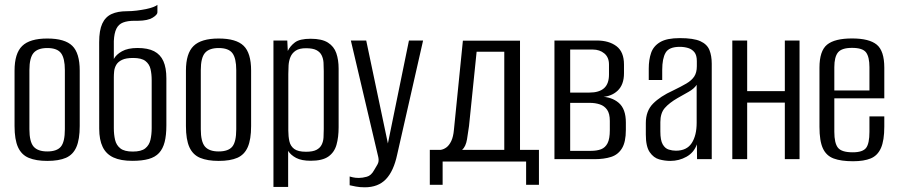

<svg xmlns="http://www.w3.org/2000/svg" viewBox="-20 -664 3745 801"><path d="M177.3 7.3Q130.7 7.3 100.3 -5.3Q69.8 -17.8 55.2 -49.8Q40.7 -81.7 40.7 -138V-369.4Q40.7 -441.2 72.5 -472.2Q104.3 -503.3 177.3 -503.3Q250.4 -503.3 281.5 -472.9Q312.6 -442.6 312.6 -369.4V-138.2Q312.6 -82.5 298.7 -50.5Q284.8 -18.6 255.1 -5.6Q225.3 7.3 177.3 7.3ZM177.3 -32.2Q217.4 -32.2 234 -52.2Q250.6 -72.2 250.6 -124.8V-371.6Q250.6 -420.7 234.7 -442.1Q218.8 -463.6 177.3 -463.6Q137.6 -463.6 120.1 -443.2Q102.7 -422.8 102.7 -371.6V-124.8Q102.7 -72.9 120.1 -52.5Q137.6 -32.2 177.3 -32.2Z M531.9 7Q483.6 7 453.2 -7.1Q422.8 -21.1 408.4 -50.9Q393.9 -80.7 393.9 -127.4L393.7 -487.9Q393.7 -537.5 406.6 -565.4Q419.5 -593.4 445.2 -605.3Q470.9 -617.2 509.3 -617.2Q529.3 -617.2 550.2 -619.8Q571.1 -622.5 589.1 -626.1Q607.1 -629.8 619.8 -634.8Q632.5 -639.8 636.7 -643.8V-612.4Q636.7 -602.5 616.8 -590.2Q596.8 -577.9 556.2 -577.3H540.5Q512.3 -577.3 493.5 -570.1Q474.8 -562.9 465.6 -544.3Q456.4 -525.8 454.9 -492.8V-418Q464.4 -436.3 488.8 -450Q513.3 -463.8 553.9 -463.8Q596.7 -463.8 622.9 -450.3Q649.1 -436.7 661.6 -409Q674.1 -381.2 674.1 -336.9V-141.2Q674.1 -99.8 666.9 -71.6Q659.7 -43.4 643.6 -25.9Q627.5 -8.4 600.1 -0.7Q572.6 7 531.9 7ZM533.9 -31.7Q569.1 -31.7 585.8 -44.9Q602.4 -58.1 607.6 -80.4Q612.8 -102.7 612.8 -129.4V-329.6Q612.8 -355.1 608 -375.8Q603.2 -396.6 586.8 -409.4Q570.5 -422.2 535.3 -422.2Q505.7 -422.2 489.2 -414.3Q472.6 -406.4 465.1 -393.7Q457.7 -380.9 456.3 -367.2Q454.9 -353.5 454.9 -341.7V-129.4Q454.9 -102.7 460.1 -80.4Q465.4 -58.1 482.2 -44.9Q499 -31.7 533.9 -31.7Z M892.3 7.3Q845.7 7.3 815.3 -5.3Q784.8 -17.8 770.2 -49.8Q755.7 -81.7 755.7 -138V-369.4Q755.7 -441.2 787.5 -472.2Q819.3 -503.3 892.3 -503.3Q965.4 -503.3 996.5 -472.9Q1027.6 -442.6 1027.6 -369.4V-138.2Q1027.6 -82.5 1013.7 -50.5Q999.8 -18.6 970.1 -5.6Q940.3 7.3 892.3 7.3ZM892.3 -32.2Q932.4 -32.2 949 -52.2Q965.6 -72.2 965.6 -124.8V-371.6Q965.6 -420.7 949.7 -442.1Q933.8 -463.6 892.3 -463.6Q852.6 -463.6 835.1 -443.2Q817.7 -422.8 817.7 -371.6V-124.8Q817.7 -72.9 835.1 -52.5Q852.6 -32.2 892.3 -32.2Z M1120.8 116V-495H1178.5L1180.6 -451.5Q1190.4 -471.9 1210.4 -487.1Q1230.5 -502.3 1276 -502.3Q1323.1 -502.3 1348.2 -486.2Q1373.4 -470.2 1383 -442.3Q1392.7 -414.4 1392.7 -377.5V-133.3Q1392.7 -91.6 1383.8 -59.9Q1374.8 -28.3 1349.8 -10.8Q1324.8 6.7 1276.3 6.7Q1238 6.7 1215.4 -5.2Q1192.8 -17.2 1182.1 -34.6V116ZM1256.7 -30.9Q1285 -30.9 1300.1 -38.8Q1315.2 -46.7 1321.9 -60.2Q1328.7 -73.6 1329.7 -90.5Q1330.7 -107.4 1330.7 -125.7V-367.3Q1330.7 -385.6 1329.7 -402.5Q1328.7 -419.4 1321.9 -433.2Q1315.2 -447 1300.1 -454.9Q1285 -462.8 1256.7 -462.8Q1228.8 -462.8 1213.7 -452.7Q1198.6 -442.6 1191.8 -426.4Q1185.1 -410.3 1183.9 -391.3Q1182.8 -372.2 1182.8 -355.2V-119.3Q1182.8 -94.7 1187.3 -74.6Q1191.8 -54.4 1207.5 -42.6Q1223.3 -30.9 1256.7 -30.9Z M1501.7 117.4Q1480.6 117.4 1464.5 114.2Q1448.5 111 1438.7 108.8V72.3Q1442.4 73.6 1452.7 75.9Q1462.9 78.3 1477.3 78.3Q1491.9 78.3 1510.3 73.3Q1528.7 68.4 1541.1 45.3Q1546.8 35.4 1554.5 22.5Q1562.3 9.5 1558.2 -8.4L1443.7 -495H1507.8L1598.7 -63.4H1597.8L1686.1 -495H1745.1L1637 -19.3Q1622.3 50 1589.9 83.7Q1557.6 117.4 1501.7 117.4Z M1773.1 106.9V-38.7H1818.2Q1831.1 -40.7 1842.4 -49.1Q1853.8 -57.5 1862.5 -75.3Q1871.1 -93.2 1873.7 -122.4L1911.1 -494.3H2149.4V-38.7H2228.4V106.9H2174.9V9.9H1826.6V106.9ZM1907.8 -38.7H2083.8V-448.1H1968.4L1936.7 -138.5Q1933.4 -112.9 1928.3 -82.6Q1923.2 -52.4 1907.8 -38.7Z M2293.1 0V-495H2469.5Q2520.6 -495 2551.9 -471.3Q2583.2 -447.5 2583.2 -394.7V-358.4Q2583.2 -310.7 2556.6 -285.6Q2530 -260.4 2485.9 -259V-260.5Q2531 -260.5 2561 -235.2Q2591 -209.8 2591 -153V-122.2Q2591 -71.6 2574.8 -45.2Q2558.6 -18.7 2529.5 -9.4Q2500.4 0 2460.5 0ZM2358.7 -34.7H2445.6Q2470.1 -34.7 2487.7 -41.4Q2505.2 -48.1 2514.7 -66.6Q2524.1 -85 2524.1 -121.1V-159.6Q2524.1 -190 2512.8 -206.1Q2501.5 -222.2 2482.5 -228.5Q2463.6 -234.9 2439.9 -234.9H2358.7ZM2358.7 -277.8H2439.2Q2479.5 -277.8 2500.1 -296.1Q2520.6 -314.4 2520.6 -353V-394.8Q2520.6 -425.1 2501.1 -441.2Q2481.5 -457.3 2453.4 -457.3H2358.7Z M2776.6 7.3Q2753.6 7.3 2730.2 0.9Q2706.8 -5.6 2690.6 -29.1Q2674.3 -52.6 2674.3 -102.5V-150.8Q2674.3 -201.2 2704.5 -231.7Q2734.6 -262.2 2787.9 -286.4Q2821.9 -302.8 2843.7 -315.7Q2865.4 -328.5 2876.3 -344.9Q2887.1 -361.4 2887.1 -387.8V-409.1Q2887.1 -433.5 2877.1 -446.1Q2867 -458.7 2850.7 -463.7Q2834.4 -468.6 2816 -468.6Q2771.1 -468.6 2756.9 -444.3Q2742.7 -420.1 2742.7 -372.3V-330.3H2686.5V-378Q2686.5 -415 2696.4 -443.5Q2706.3 -472 2734.3 -488.5Q2762.2 -505 2816 -505Q2873.3 -505 2901.7 -492.2Q2930.1 -479.3 2939.7 -455.2Q2949.3 -431.2 2949.3 -398.1V0H2888L2887.3 -61.8Q2875.2 -27.6 2844 -10.1Q2812.9 7.3 2776.6 7.3ZM2799.6 -35.3Q2845.1 -35.3 2865.7 -67Q2886.4 -98.6 2886.4 -152.1V-310.1Q2875.9 -294 2852.8 -280.9Q2829.8 -267.7 2806.3 -254.6Q2772.2 -234.8 2753.6 -213.6Q2734.9 -192.3 2734.9 -154.4V-115.5Q2734.9 -78.7 2744.8 -61.7Q2754.7 -44.6 2770 -40Q2785.2 -35.3 2799.6 -35.3Z M3035.1 0V-495H3097.1V-283.8H3254.2V-495H3315.6V0H3254.2V-235.9H3097.1V0Z M3538.9 8.7Q3488.7 8.7 3457.9 -2.8Q3427.1 -14.3 3412.9 -45.2Q3398.7 -76 3398.7 -135.1V-381.5Q3398.7 -451.8 3430.5 -477.7Q3462.3 -503.6 3534.6 -503.6Q3606.2 -503.6 3637.7 -477.7Q3669.2 -451.8 3669.2 -381.5V-253.7H3460.7V-114.1Q3460.7 -66.5 3476 -47.5Q3491.3 -28.6 3537.5 -28.6Q3578.9 -28.6 3593.1 -46.8Q3607.2 -65.1 3607.2 -114.1V-178.5H3669.2V-136.1Q3669.2 -78.2 3655.3 -46.6Q3641.4 -15 3612.7 -3.1Q3584.1 8.7 3538.9 8.7ZM3460.7 -286.5H3607.2V-383.7Q3607.2 -426.3 3593.1 -445.3Q3578.9 -464.3 3534.6 -464.3Q3491.3 -464.3 3476 -445.3Q3460.7 -426.3 3460.7 -383.7Z"/></svg>

Font: Alumni Sans SC Thin
Style: Regular
Weight: 100
Designer: Robert E. Leuschke
Foundry: Robert E. Leuschke
Version: Version 1.018